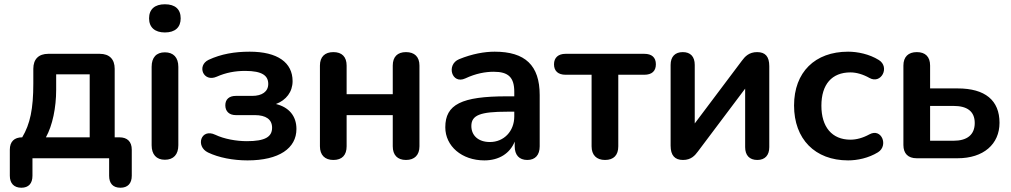

<svg xmlns="http://www.w3.org/2000/svg" viewBox="-20 -741 4732 899"><path d="M80 138C114 138 132 118 132 82V0H491V82C491 118 509 138 544 138C578 138 597 118 597 82V-40C597 -78 576 -98 539 -98H517V-419C517 -464 492 -489 447 -489H206C161 -489 136 -464 136 -419V-350C136 -231 121 -160 84 -98C47 -98 26 -78 26 -40V82C26 118 46 138 80 138ZM195 -98C226 -154 243 -237 243 -321V-393H400V-98Z M752 -589C800 -589 826 -613 826 -655C826 -698 800 -721 752 -721C705 -721 678 -698 678 -655C678 -613 705 -589 752 -589ZM752 7C793 7 815 -18 815 -61V-428C815 -472 792 -496 752 -496C712 -496 690 -472 690 -428V-61C690 -18 712 7 752 7Z M1139 10C1287 10 1368 -47 1368 -137C1368 -198 1333 -239 1272 -254C1320 -272 1350 -311 1350 -361C1350 -448 1280 -499 1149 -499C1078 -499 1015 -488 957 -461C900 -434 932 -354 995 -382C1038 -401 1081 -409 1128 -409C1209 -409 1236 -386 1236 -348C1236 -312 1207 -292 1161 -292H1084C1053 -292 1035 -276 1035 -248C1035 -220 1053 -202 1084 -202H1173C1225 -202 1254 -182 1254 -143C1254 -100 1221 -80 1136 -80C1087 -80 1030 -90 988 -110C921 -142 894 -56 954 -27C1004 -3 1071 10 1139 10Z M1541 8C1582 8 1603 -15 1603 -56V-202H1819V-56C1819 -15 1841 8 1881 8C1921 8 1944 -15 1944 -56V-434C1944 -475 1921 -497 1881 -497C1841 -497 1819 -475 1819 -434V-300H1603V-434C1603 -475 1581 -497 1541 -497C1501 -497 1478 -475 1478 -434V-56C1478 -15 1501 8 1541 8Z M2248 10C2317 10 2368 -23 2390 -78V-56C2390 -15 2411 8 2449 8C2486 8 2507 -15 2507 -56V-296C2507 -435 2439 -499 2296 -499C2249 -499 2191 -489 2130 -464C2068 -439 2095 -344 2159 -374C2208 -397 2253 -405 2292 -405C2361 -405 2388 -378 2388 -311V-290H2353C2141 -290 2065 -252 2065 -145C2065 -57 2142 10 2248 10ZM2274 -76C2219 -76 2187 -107 2187 -151C2187 -202 2229 -218 2354 -218H2388V-196C2388 -126 2339 -76 2274 -76Z M2813 8C2854 8 2875 -15 2875 -56V-391H2997C3032 -391 3051 -408 3051 -440C3051 -472 3032 -489 2997 -489H2628C2594 -489 2574 -471 2574 -440C2574 -408 2594 -391 2628 -391H2750V-56C2750 -15 2773 8 2813 8Z M3178 8C3216 8 3234 -13 3248 -32L3469 -326V-52C3469 -14 3489 8 3526 8C3562 8 3582 -14 3582 -52V-431C3582 -477 3563 -497 3525 -497C3487 -497 3468 -476 3454 -457L3233 -163V-437C3233 -476 3213 -497 3177 -497C3141 -497 3120 -476 3120 -437V-59C3120 -13 3140 8 3178 8Z M3951 10C3995 10 4047 -1 4091 -28C4141 -59 4108 -143 4051 -112C4020 -95 3990 -87 3962 -87C3875 -87 3826 -147 3826 -246C3826 -346 3875 -402 3962 -402C3990 -402 4021 -393 4051 -376C4106 -345 4148 -427 4095 -460C4050 -488 3995 -499 3951 -499C3796 -499 3698 -403 3698 -247C3698 -90 3796 10 3951 10Z M4464 0C4585 0 4660 -66 4660 -166C4660 -271 4593 -327 4464 -327H4335V-434C4335 -475 4313 -497 4273 -497C4233 -497 4210 -475 4210 -434V-62C4210 -22 4232 0 4272 0ZM4335 -245H4445C4508 -245 4544 -220 4544 -165C4544 -109 4507 -82 4445 -82H4335Z"/></svg>

Font: Nunito
Style: Bold
Weight: 700
Designer: Vernon Adams
Foundry: Vernon Adams
Version: Version 3.602